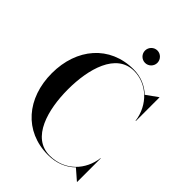

<svg xmlns="http://www.w3.org/2000/svg" viewBox="-268 -1081 1220 1220"><g transform="rotate(45 342.0 -471.0)"><path d="M358 -895.5C358 -865 383 -840 413.5 -840C444 -840 469 -865 469 -895.5C469 -926 444 -951.5 413.5 -951.5C383 -951.5 358 -926 358 -895.5ZM643.5 -212.5H641.5C627.5 -95.5 539 5 401 5C239.5 5 186 -193 186 -375C186 -557 239.5 -755 401 -755C515 -755 614.5 -663.5 631 -537.5H633.5V-750H631.5L555.5 -695.5C512.5 -736 456 -760 391 -760C178 -760 41 -598 41 -375C41 -152 178 10 391 10C466.5 10 528.5 -16.5 572.5 -60L641.5 0H643.5Z"/></g></svg>

Font: Bodoni* 96pt Medium
Style: Regular
Weight: 500
Version: Version 2.3